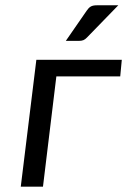

<svg xmlns="http://www.w3.org/2000/svg" viewBox="-20 -702 478 722"><path d="M58.1 0ZM438 -477.1 432.1 -414.6H191.9L141.6 0H58.1L116.7 -477.1ZM424.8 -682.1 307.1 -561Q300.3 -553.7 293.5 -551Q286.6 -548.3 276.9 -548.3H227.5L306.2 -662.1Q313 -672.4 321 -677.2Q329.1 -682.1 344.2 -682.1Z"/></svg>

Font: Carlito
Style: Italic
Weight: 400
Italic angle: -7°
Designer: Lukasz Dziedzic
Foundry: tyPoland Lukasz Dziedzic
Version: Version 1.104